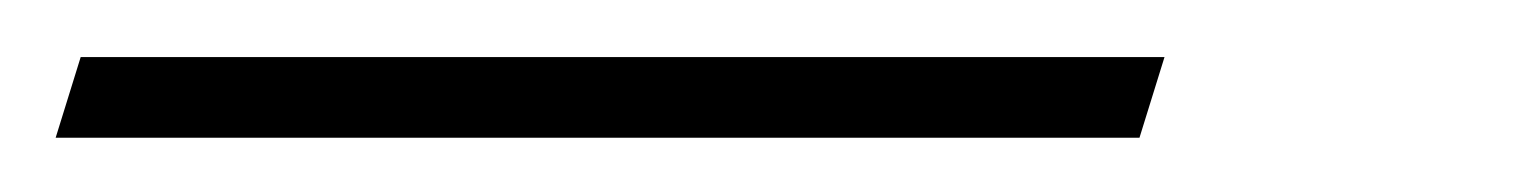

<svg xmlns="http://www.w3.org/2000/svg" viewBox="-137 76 546 69"><path d="M-108 96.5H281.5L272.5 125.5H-117Z"/></svg>

Font: Newsreader 72pt Light
Style: Italic
Weight: 300
Italic angle: -17°
Designer: Hugues Gentile
Foundry: Production Type
Version: Version 1.003; ttfautohint (v1.8.3)